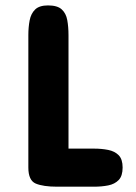

<svg xmlns="http://www.w3.org/2000/svg" viewBox="-20 -704 513 724"><path d="M86.9 -72.3V-571.3Q86.9 -601.6 91.8 -627.2Q96.7 -652.8 112.5 -668.2Q128.4 -683.6 161.1 -683.6Q196.3 -683.6 212.6 -668.7Q229 -653.8 233.6 -628.4Q238.3 -603 238.3 -571.3V-143.6H334Q363.3 -143.6 387.9 -138.7Q412.6 -133.8 427.5 -118.7Q442.4 -103.5 442.4 -72.3Q442.4 -40.5 427.5 -25.1Q412.6 -9.8 388.2 -4.9Q363.8 0 334 0H195.3Q143.1 0 115 -11.7Q86.9 -23.4 86.9 -72.3Z"/></svg>

Font: Dangrek
Style: Regular
Weight: 400
Designer: Danh Hong
Version: Version 8.001; ttfautohint (v1.8.3)